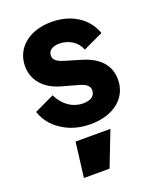

<svg xmlns="http://www.w3.org/2000/svg" viewBox="-151 -647 816 999"><g transform="rotate(-20 257.5 -147.5)"><path d="M269 12C396 12 480 -57 480 -158C480 -237 431 -291 340 -318L253 -344C212 -356 194 -370 194 -393C194 -421 217 -438 256 -438C309 -438 355 -408 371 -363L482 -415C449 -506 363 -558 256 -558C133 -558 49 -489 49 -388C49 -311 99 -251 188 -226L281 -200C317 -190 335 -175 335 -152C335 -121 312 -103 269 -103C210 -103 160 -138 132 -197L22 -145C38 -97 68 -59 113 -31C157 -2 209 12 269 12ZM280 263 355 70H162L138 263Z"/></g></svg>

Font: Plus Jakarta Sans ExtraBold
Style: Regular
Weight: 800
Designer: Gumpita Rahayu
Foundry: Tokotype
Version: Version 2.071;gftools[0.9.30]